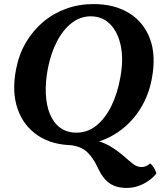

<svg xmlns="http://www.w3.org/2000/svg" viewBox="-20 -705 788 944"><path d="M342.8 9Q237.6 9 166.6 -38.5Q95.6 -85.9 66.6 -169.5Q37.6 -253.2 58.6 -362.5Q72.1 -435.3 106.7 -494.7Q141.3 -554 191.8 -596.8Q242.4 -639.6 305.5 -662.3Q368.6 -685 440.2 -685Q542.4 -685 614.4 -640.8Q686.4 -596.5 717.4 -514Q748.4 -431.4 726 -315.8Q708.4 -222.4 655.6 -148.8Q602.7 -75.1 522.9 -33Q443 9 342.8 9ZM356.1 -52.8Q410.6 -52.8 453.8 -87.5Q497 -122.3 527.4 -183.7Q557.7 -245.1 571.8 -324.8Q587.7 -411.1 574 -478.7Q560.3 -546.3 522 -585.5Q483.8 -624.8 425.9 -624.8Q375.3 -624.8 332.6 -591.9Q289.9 -559 259.9 -501Q229.8 -443.1 215.3 -367.9Q202.8 -302.6 205.2 -245.6Q207.5 -188.6 225 -145.3Q242.4 -102 275.3 -77.4Q308.1 -52.8 356.1 -52.8ZM601.7 219Q552.3 219 519 196.3Q485.7 173.6 461.4 120.9Q438.8 71.4 408.7 42.9Q378.7 14.4 325.5 8.5L439.8 -16Q470.6 -10.6 496.6 1.2Q522.6 13 550.2 32.4Q577.8 51.9 611 82Q635.7 104.2 649.6 110.4Q663.6 116.6 679 116.2Q689.6 115.7 699.6 111.2Q709.7 106.7 717.9 98.6Q728.4 106.2 737.2 120.5Q746 134.7 748.5 148.8Q733.1 167.6 710.6 183.6Q688.2 199.6 660.7 209.3Q633.3 219 601.7 219Z"/></svg>

Font: Vollkorn
Style: Italic
Weight: 400
Italic angle: -11°
Designer: Friedrich Althausen
Foundry: Friedrich Althausen
Version: Version 5.001